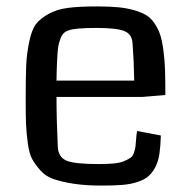

<svg xmlns="http://www.w3.org/2000/svg" viewBox="-20 -571 590 598"><path d="M495 -275Q436 -270 422 -269H156Q156 -198 160 -113Q162 -81 187.5 -70.5Q213 -60 288 -60Q315 -60 335 -62Q355 -64 367.5 -69.5Q380 -75 387 -80Q394 -85 397.5 -96Q401 -107 402 -115Q403 -123 404 -138Q405 -153 407 -163L481 -149Q480 -115 476.5 -91.5Q473 -68 463.5 -50Q454 -32 441.5 -21.5Q429 -11 407.5 -4Q386 3 360 5Q334 7 296 7Q247 7 211 1.5Q175 -4 149 -12.5Q123 -21 106.5 -39.5Q90 -58 80.5 -75Q71 -92 66.5 -125.5Q62 -159 61 -186Q60 -213 60 -261Q60 -328 61.5 -365.5Q63 -403 71 -441Q79 -479 92 -496Q105 -513 131 -527.5Q157 -542 192 -546.5Q227 -551 282 -551Q319 -551 346.5 -548.5Q374 -546 397 -539.5Q420 -533 435 -524Q450 -515 461.5 -498Q473 -481 479 -462.5Q485 -444 489 -414Q493 -384 494 -353Q495 -322 495 -275ZM156 -320H398Q397 -382 393 -434Q392 -464 368 -474Q344 -484 281 -484Q211 -484 193 -476Q185 -474 178.5 -467.5Q172 -461 168 -450Q164 -439 162 -429Q160 -419 159 -402Q158 -385 157.5 -375.5Q157 -366 156.5 -346.5Q156 -327 156 -320Z"/></svg>

Font: Myanmar Chatu
Style: Regular
Weight: 400
Designer: Danh Hong
Foundry: Google Inc.
Version: Version 2.00 November 20, 2015